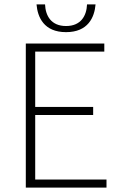

<svg xmlns="http://www.w3.org/2000/svg" viewBox="-20 -858 554 878"><path d="M98 0H467V-37H141V-332H406V-369H141V-622H457V-659H98ZM282 -711C383 -711 412 -779 417 -838H378C376 -787 351 -739 282 -739C213 -739 188 -787 186 -838H147C152 -779 181 -711 282 -711Z"/></svg>

Font: Source Sans Pro Light
Style: Regular
Weight: 300
Designer: Paul D. Hunt
Foundry: Adobe Systems Incorporated
Version: Version 3.006;hotconv 1.0.111;makeotfexe 2.5.65597